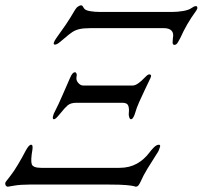

<svg xmlns="http://www.w3.org/2000/svg" viewBox="-51 -695 764 723"><path d="M-21 8Q-28 8 -30.5 1Q-33 -6 -28 -12Q-20 -22 -12.5 -32Q-5 -42 2 -52Q10 -64 17 -76Q24 -88 31.5 -101Q39 -114 46 -128Q58 -150 66 -150Q71 -150 71.5 -143.5Q72 -137 71 -131Q64 -91 68.5 -77Q73 -63 104 -63H399Q436 -63 464 -78.5Q492 -94 512 -121Q516 -127 527 -138.5Q538 -150 547 -150Q554 -150 551.5 -142Q549 -134 547 -129Q547 -127 533.5 -106.5Q520 -86 504 -59.5Q488 -33 479 -12Q476 -5 471.5 1.5Q467 8 460 8Q460 8 453 6Q446 4 424.5 2Q403 0 361 0H60Q26 0 2.5 4Q-21 8 -21 8ZM152 -246Q146 -246 148.5 -257Q151 -268 157 -278Q162 -287 170 -304.5Q178 -322 186.5 -341.5Q195 -361 202 -377Q209 -393 212 -400Q218 -414 222.5 -418.5Q227 -423 231 -423Q235 -423 237 -418Q239 -413 237 -404Q235 -393 243.5 -383Q252 -373 262 -373H449Q458 -373 470 -381.5Q482 -390 490 -399Q498 -407 502.5 -411Q507 -415 512 -415Q516 -415 517.5 -411.5Q519 -408 515 -400Q506 -381 494.5 -357Q483 -333 473 -310.5Q463 -288 458 -270Q456 -262 451.5 -254Q447 -246 442 -246Q438 -246 435.5 -254Q433 -262 434 -269Q436 -286 432 -297Q428 -308 410 -308H237Q215 -308 203.5 -298Q192 -288 178 -270Q174 -265 165.5 -255.5Q157 -246 152 -246ZM606 -526Q599 -526 599 -535Q599 -544 600 -551Q604 -570 595 -579.5Q586 -589 566 -589H289Q264 -589 248.5 -585.5Q233 -582 221 -574Q209 -566 193 -552Q186 -546 174.5 -536.5Q163 -527 156 -527Q150 -527 151.5 -533.5Q153 -540 160 -550Q181 -579 197 -602.5Q213 -626 231 -657Q236 -666 243 -670.5Q250 -675 254 -675Q258 -675 260.5 -671.5Q263 -668 265 -664Q270 -656 288 -653Q306 -650 325 -650H597Q617 -650 638 -653.5Q659 -657 669 -664Q674 -667 678 -669.5Q682 -672 687 -672Q691 -672 692 -667Q693 -662 688 -655Q669 -629 654.5 -604Q640 -579 628 -552Q624 -544 618.5 -535Q613 -526 606 -526Z"/></svg>

Font: EB Garamond
Style: Italic
Weight: 400
Italic angle: -17.2°
Designer: Georg Duffner and Octavio Pardo
Foundry: Georg Duffner
Version: Version 1.001